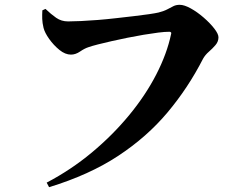

<svg xmlns="http://www.w3.org/2000/svg" viewBox="-20 -742 1040 798"><path d="M174 17Q275 -36 361.5 -108Q448 -180 516.5 -263Q585 -346 629.5 -432.5Q674 -519 691 -600Q693 -605 690.5 -607.5Q688 -610 684 -610Q665 -610 637.5 -606.5Q610 -603 577 -597.5Q544 -592 509.5 -585Q475 -578 444 -571Q413 -564 387.5 -557.5Q362 -551 348 -546Q332 -541 313 -528Q294 -515 275 -515Q251 -515 227 -534.5Q203 -554 184.5 -580Q166 -606 161 -626Q156 -647 155.5 -663.5Q155 -680 156 -699L169 -705Q192 -683 213.5 -668Q235 -653 263 -653Q284 -653 316.5 -654.5Q349 -656 386.5 -659Q424 -662 463 -666.5Q502 -671 537 -675Q572 -679 599 -683Q626 -687 639 -690Q662 -696 676 -703.5Q690 -711 701 -716.5Q712 -722 727 -722Q746 -722 773 -707Q800 -692 826.5 -669Q853 -646 870.5 -623.5Q888 -601 888 -587Q888 -569 875.5 -554.5Q863 -540 848 -527Q833 -514 824 -498Q762 -377 676.5 -275Q591 -173 471 -94Q351 -15 184 36Z"/></svg>

Font: Noto Serif TC ExtraBold
Style: Regular
Weight: 800
Designer: Ryoko NISHIZUKA 西塚涼子 (kana & ideographs); Frank Grießhammer (Latin, Greek & Cyrillic); Wenlong ZHANG 张文龙 (bopomofo); San
Foundry: Adobe
Version: Version 2.002-H1;hotconv 1.1.0;makeotfexe 2.6.0